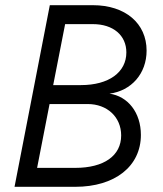

<svg xmlns="http://www.w3.org/2000/svg" viewBox="-20 -720 627 740"><path d="M36 0H270C423 0 523 -79 523 -200C523 -286 473 -349 402 -359C486 -370 545 -436 545 -525C545 -630 463 -700 338 -700H172ZM270 -73H123L171 -319H318C393 -319 447 -269 447 -198C447 -120 381 -73 270 -73ZM292 -392H185L231 -627H338C416 -627 467 -584 467 -518C467 -441 399 -392 292 -392Z"/></svg>

Font: Uncut Sans
Style: Italic
Weight: 400
Italic angle: -11°
Designer: Kasper Nordkvist
Foundry: UNCUT.wtf
Version: Version 1.304;Glyphs 3.2 (3246)